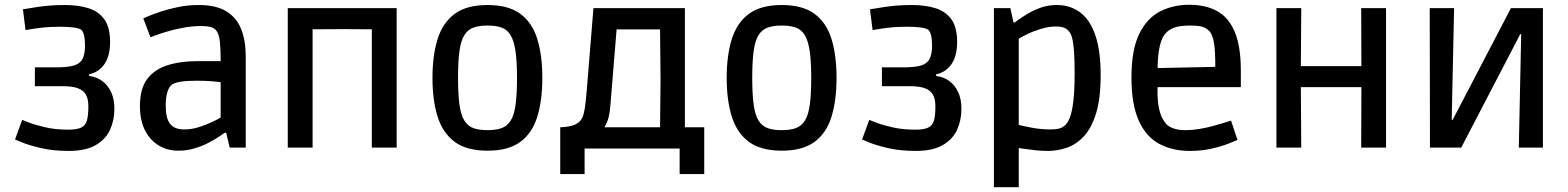

<svg xmlns="http://www.w3.org/2000/svg" viewBox="-20 -618 6568 804"><path d="M268 14Q202 14 151 2Q100 -10 71.5 -22Q43 -34 43 -34L73 -116Q73 -116 99.5 -105.5Q126 -95 169.5 -85Q213 -75 266 -75Q301 -75 319.5 -83.5Q338 -92 344 -113.5Q350 -135 350 -172Q350 -204 339.5 -222Q329 -240 306 -248.5Q283 -257 245 -257H126V-336H216Q265 -336 290.5 -344Q316 -352 326 -372Q336 -392 336 -428Q336 -453 331.5 -471Q327 -489 319 -494Q307 -501 283.5 -503.5Q260 -506 230 -506Q210 -506 190 -505Q170 -504 145.5 -501Q121 -498 87 -492L76 -579Q111 -585 138.5 -589Q166 -593 193 -595Q220 -597 251 -597Q310 -597 352.5 -583Q395 -569 418 -535.5Q441 -502 441 -443Q441 -383 417 -349Q393 -315 353 -307V-300Q385 -296 408.5 -278.5Q432 -261 445.5 -232Q459 -203 459 -163Q459 -115 441 -75Q423 -35 381 -10.5Q339 14 268 14Z M727 13Q681 13 644.5 -9Q608 -31 587 -72.5Q566 -114 566 -174Q566 -246 596 -286.5Q626 -327 680.5 -344.5Q735 -362 807 -362H904Q904 -410 901 -441.5Q898 -473 887 -488Q879 -500 863 -504.5Q847 -509 824 -509Q785 -509 747.5 -502Q710 -495 678.5 -485.5Q647 -476 628.5 -469Q610 -462 610 -462L580 -541Q580 -541 599.5 -549.5Q619 -558 652 -569Q685 -580 726 -588.5Q767 -597 812 -597Q885 -597 928 -570.5Q971 -544 990 -496Q1009 -448 1009 -382V0H942L927 -62H921Q914 -57 896 -45Q878 -33 852 -19.5Q826 -6 794 3.5Q762 13 727 13ZM751 -76Q784 -76 815.5 -86.5Q847 -97 871 -108.5Q895 -120 904 -126V-274Q895 -275 869.5 -277.5Q844 -280 803 -280Q719 -280 698 -262Q687 -253 680.5 -231Q674 -209 674 -176Q674 -123 692 -99.5Q710 -76 751 -76Z M1185 0V-584H1289V0ZM1537 0V-584H1641V0ZM1220 -495V-584H1606V-495L1414 -496Z M2022 13Q1934 13 1884 -24Q1834 -61 1812.5 -129.5Q1791 -198 1791 -292Q1791 -386 1812.5 -454.5Q1834 -523 1884 -560Q1934 -597 2022 -597Q2109 -597 2159 -560Q2209 -523 2230 -454.5Q2251 -386 2251 -292Q2251 -198 2230 -129.5Q2209 -61 2159 -24Q2109 13 2022 13ZM2022 -73Q2057 -73 2080.5 -81.5Q2104 -90 2118.5 -113Q2133 -136 2139 -179.5Q2145 -223 2145 -292Q2145 -361 2138.5 -404.5Q2132 -448 2118 -471Q2104 -494 2080.5 -502.5Q2057 -511 2022 -511Q1986 -511 1962.5 -502.5Q1939 -494 1924.5 -471Q1910 -448 1904 -404.5Q1898 -361 1898 -292Q1898 -223 1904 -179.5Q1910 -136 1924.5 -113Q1939 -90 1962.5 -81.5Q1986 -73 2022 -73Z M2326 111V-85Q2342 -85 2364 -89Q2386 -93 2401 -104Q2412 -112 2418.5 -125.5Q2425 -139 2429 -165.5Q2433 -192 2437 -240L2465 -584H2848V-85H2929V111H2826V4H2428V111ZM2536 -177Q2534 -148 2528.5 -126.5Q2523 -105 2511 -85H2744L2746 -284L2744 -495H2562Z M3254 13Q3166 13 3116 -24Q3066 -61 3044.5 -129.5Q3023 -198 3023 -292Q3023 -386 3044.5 -454.5Q3066 -523 3116 -560Q3166 -597 3254 -597Q3341 -597 3391 -560Q3441 -523 3462 -454.5Q3483 -386 3483 -292Q3483 -198 3462 -129.5Q3441 -61 3391 -24Q3341 13 3254 13ZM3254 -73Q3289 -73 3312.5 -81.5Q3336 -90 3350.5 -113Q3365 -136 3371 -179.5Q3377 -223 3377 -292Q3377 -361 3370.5 -404.5Q3364 -448 3350 -471Q3336 -494 3312.5 -502.5Q3289 -511 3254 -511Q3218 -511 3194.5 -502.5Q3171 -494 3156.5 -471Q3142 -448 3136 -404.5Q3130 -361 3130 -292Q3130 -223 3136 -179.5Q3142 -136 3156.5 -113Q3171 -90 3194.5 -81.5Q3218 -73 3254 -73Z M3815 14Q3749 14 3698 2Q3647 -10 3618.5 -22Q3590 -34 3590 -34L3620 -116Q3620 -116 3646.5 -105.5Q3673 -95 3716.5 -85Q3760 -75 3813 -75Q3848 -75 3866.5 -83.5Q3885 -92 3891 -113.5Q3897 -135 3897 -172Q3897 -204 3886.5 -222Q3876 -240 3853 -248.5Q3830 -257 3792 -257H3673V-336H3763Q3812 -336 3837.5 -344Q3863 -352 3873 -372Q3883 -392 3883 -428Q3883 -453 3878.5 -471Q3874 -489 3866 -494Q3854 -501 3830.5 -503.5Q3807 -506 3777 -506Q3757 -506 3737 -505Q3717 -504 3692.5 -501Q3668 -498 3634 -492L3623 -579Q3658 -585 3685.5 -589Q3713 -593 3740 -595Q3767 -597 3798 -597Q3857 -597 3899.5 -583Q3942 -569 3965 -535.5Q3988 -502 3988 -443Q3988 -383 3964 -349Q3940 -315 3900 -307V-300Q3932 -296 3955.5 -278.5Q3979 -261 3992.5 -232Q4006 -203 4006 -163Q4006 -115 3988 -75Q3970 -35 3928 -10.5Q3886 14 3815 14Z M4142 166V-584H4211L4224 -524H4229Q4249 -539 4275 -555.5Q4301 -572 4334 -584.5Q4367 -597 4406 -597Q4461 -597 4502.5 -566.5Q4544 -536 4566.5 -471Q4589 -406 4589 -303Q4589 -206 4570 -144Q4551 -82 4519 -47.5Q4487 -13 4447.5 0.5Q4408 14 4368 14Q4344 14 4319 11.5Q4294 9 4274.5 6Q4255 3 4246 2V166ZM4379 -76Q4394 -76 4409.5 -78.5Q4425 -81 4437 -91Q4450 -101 4459.5 -124.5Q4469 -148 4474.5 -193Q4480 -238 4480 -315Q4480 -374 4477 -409Q4474 -444 4468.5 -462.5Q4463 -481 4454 -489Q4449 -496 4437 -501.5Q4425 -507 4401 -507Q4371 -507 4338.5 -497Q4306 -487 4280.5 -474.5Q4255 -462 4246 -456V-95Q4261 -91 4299.5 -83.5Q4338 -76 4379 -76Z M4962 14Q4890 14 4834.5 -15.5Q4779 -45 4748.5 -113Q4718 -181 4718 -293Q4718 -410 4750.5 -476Q4783 -542 4837.5 -570Q4892 -598 4960 -598Q5029 -598 5077 -571.5Q5125 -545 5150.5 -484.5Q5176 -424 5176 -322V-253H4779L4828 -270Q4825 -213 4831 -177Q4837 -141 4847.5 -122.5Q4858 -104 4866 -96Q4879 -85 4898 -79Q4917 -73 4944 -73Q4973 -73 5002.5 -78Q5032 -83 5058 -90Q5084 -97 5104.5 -103.5Q5125 -110 5135 -113L5162 -32Q5153 -28 5124 -16.5Q5095 -5 5053.5 4.5Q5012 14 4962 14ZM4828 -301 4780 -332 5117 -339 5069 -306Q5070 -370 5066.5 -415Q5063 -460 5048 -483Q5041 -493 5025 -502Q5009 -511 4965 -511Q4917 -511 4893.5 -501Q4870 -491 4858 -475Q4824 -432 4828 -301Z M5325 0V-584H5429L5427 -294L5429 0ZM5680 0 5681 -290 5680 -584H5784V0ZM5354 -253V-341H5753V-253Z M5968 0 5967 -584H6069L6059 -116H6063L6307 -584H6441V0H6340L6350 -475H6346L6099 0Z"/></svg>

Font: Ruda SemiBold
Style: Regular
Weight: 600
Designer: Mariela Monsalve and Angelina Sanchez
Foundry: Mariela Monsalve and Angelina Sanchez
Version: Version 2.001